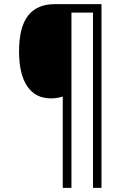

<svg xmlns="http://www.w3.org/2000/svg" viewBox="-20 -780 621 927"><path d="M470 127H429V-719H325V127H283V-314Q257 -305 226 -305Q151 -305 111.5 -363.5Q72 -422 72 -532Q72 -649 115.5 -704.5Q159 -760 244 -760H470Z"/></svg>

Font: Noto Sans Thai Looped SemiCondensed Light
Style: Regular
Weight: 300
Width: 4
Designer: Sasikarn Vongin, Ben Mitchell
Foundry: The Fontpad Ltd
Version: Version 1.001; ttfautohint (v1.8.4.7-5d5b)